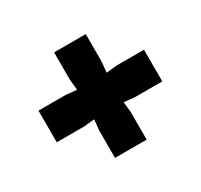

<svg xmlns="http://www.w3.org/2000/svg" viewBox="-112 -669 824 788"><g transform="rotate(-30 300.0 -275.0)"><path d="M550 -200V-350H420L370 -345L375 -395V-525H225V-395L230 -345L180 -350H50V-200H180L230 -205L225 -155V-25H375V-155L370 -205L420 -200Z"/></g></svg>

Font: Millimetre
Style: Bold
Weight: 800
Designer: Jérémy Landes
Version: Version 1.0